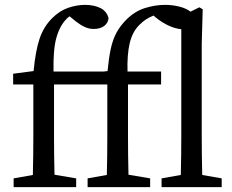

<svg xmlns="http://www.w3.org/2000/svg" viewBox="-20 -769 955 789"><path d="M36 0V-36L115 -50Q116 -90 116.5 -130Q117 -170 117 -210V-422H34V-466L118 -477Q126 -560 142.5 -609.5Q159 -659 194 -694Q225 -725 260.5 -737Q296 -749 329 -749Q365 -749 391.5 -736.5Q418 -724 426 -695Q425 -676 409 -663Q393 -650 365 -650Q346 -650 328.5 -658Q311 -666 293 -680L266 -702Q263 -700 260 -697.5Q257 -695 254 -692Q226 -664 212 -615Q198 -566 200 -475H406L422 -477Q427 -530 435 -567.5Q443 -605 458 -633.5Q473 -662 499 -688Q534 -723 576 -736Q618 -749 658 -749Q688 -749 716.5 -742Q745 -735 763 -721L799 -739L813 -731L809 -589V-210Q809 -170 809.5 -130.5Q810 -91 811 -50L891 -36V0H644V-36L723 -50Q724 -91 724.5 -130.5Q725 -170 725 -210V-649Q701 -651 673.5 -663.5Q646 -676 619 -698L611 -705Q593 -698 579.5 -689Q566 -680 552 -666Q524 -638 513 -591.5Q502 -545 504 -475H642V-422H506V-210Q506 -170 506.5 -130.5Q507 -91 508 -51L597 -36V0H340V-36L419 -50Q420 -90 420.5 -130Q421 -170 421 -210V-422H202V-210Q202 -170 202.5 -130.5Q203 -91 204 -51L293 -36V0Z"/></svg>

Font: Source Serif Pro
Style: Regular
Weight: 400
Designer: Frank Grießhammer
Foundry: Adobe Systems Incorporated
Version: Version 3.001;hotconv 1.0.111;makeotfexe 2.5.65597